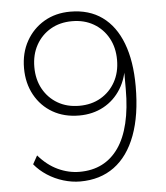

<svg xmlns="http://www.w3.org/2000/svg" viewBox="-52 -759 704 814"><g transform="rotate(-5 300.0 -352.5)"><path d="M257 8Q222 8 185.5 -3Q149 -14 117.5 -34.5Q86 -55 64 -82L84 -118Q121 -75 166 -54Q211 -33 258 -33Q312 -33 353.5 -54Q395 -75 424 -116.5Q453 -158 468 -220.5Q483 -283 483 -365V-475H489Q484 -413 455.5 -367Q427 -321 381 -296Q335 -271 277 -271Q213 -271 164.5 -299Q116 -327 88.5 -377Q61 -427 61 -491Q61 -556 89 -606Q117 -656 165.5 -684.5Q214 -713 277 -713Q357 -713 412.5 -673Q468 -633 497 -557Q526 -481 526 -374Q526 -251 494 -165.5Q462 -80 402 -36Q342 8 257 8ZM281 -312Q333 -312 372.5 -335Q412 -358 434.5 -398.5Q457 -439 457 -492Q457 -545 434.5 -585.5Q412 -626 372.5 -649Q333 -672 281 -672Q229 -672 189.5 -649Q150 -626 127.5 -585.5Q105 -545 105 -492Q105 -439 127.5 -398.5Q150 -358 189.5 -335Q229 -312 281 -312Z"/></g></svg>

Font: Nunito Sans 12pt ExtraLight
Style: Regular
Weight: 200
Designer: Vernon Adams
Foundry: Vernon Adams
Version: Version 3.101;gftools[0.9.27]